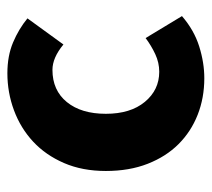

<svg xmlns="http://www.w3.org/2000/svg" viewBox="-46 -502 560 507"><g transform="rotate(-90 233.5 -248.0)"><path d="M281 12Q229 12 184.5 -5.5Q140 -23 107 -56Q74 -89 55 -137.5Q36 -186 36 -248Q36 -310 57 -358.5Q78 -407 113.5 -440Q149 -473 196 -490.5Q243 -508 294 -508Q340 -508 375.5 -493Q411 -478 439 -455L370 -360Q335 -389 303 -389Q249 -389 218 -351Q187 -313 187 -248Q187 -183 218.5 -145Q250 -107 298 -107Q322 -107 344.5 -117.5Q367 -128 387 -143L445 -47Q408 -15 365 -1.5Q322 12 281 12Z"/></g></svg>

Font: Giro Regular
Style: Bold
Weight: 700
Designer: Paul D. Hunt
Foundry: Adobe Systems Incorporated
Version: Version 1.000;PS 1.0;hotconv 1.0.88;makeotf.lib2.5.647800